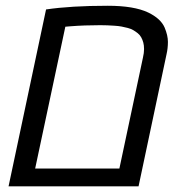

<svg xmlns="http://www.w3.org/2000/svg" viewBox="-20 -660 654 680"><path d="M361.8 -639.6Q454.6 -639.6 504.9 -615.7Q549.3 -594.2 563 -562.5Q574.7 -534.7 574.7 -511.7Q574.7 -488.8 569.8 -467.8L470.7 0H10.3L143.1 -626.5Q231.4 -639.6 361.8 -639.6ZM486.3 -456.1Q490.2 -472.7 490.2 -486.1Q490.2 -499.5 487.5 -509.3Q484.9 -519 480.2 -527.6Q475.6 -536.1 468 -542.2Q460.4 -548.3 452.1 -553.2Q443.8 -558.1 432.6 -561Q421.4 -564 410.9 -565.9Q400.4 -567.9 386.7 -568.8Q360.4 -570.8 335 -570.8Q278.8 -570.8 229.5 -566.9L211.4 -565.4L104.5 -63H402.8Z"/></svg>

Font: Open Sans Hebrew
Style: Italic
Weight: 400
Italic angle: -12°
Foundry: Ascender Corporation, Yanek Iontef
Version: Version 2.001;PS 002.001;hotconv 1.0.70;makeotf.lib2.5.58329